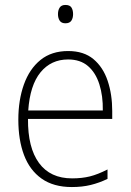

<svg xmlns="http://www.w3.org/2000/svg" viewBox="-20 -745 527 775"><path d="M255 -539Q318 -539 357 -506.5Q396 -474 414.5 -419Q433 -364 433 -297V-265H93Q92 -149 137.5 -87Q183 -25 271 -25Q311 -25 343 -33Q375 -41 414 -61V-23Q381 -7 346.5 1.5Q312 10 270 10Q196 10 148 -24Q100 -58 77 -119Q54 -180 54 -262Q54 -341 76.5 -404Q99 -467 143.5 -503Q188 -539 255 -539ZM255 -505Q186 -505 143.5 -453Q101 -401 94 -299H395Q396 -358 381 -405Q366 -452 335 -478.5Q304 -505 255 -505ZM244 -725Q262 -725 268.5 -714.5Q275 -704 275 -688Q275 -672 268 -661.5Q261 -651 244 -651Q228 -651 221 -661.5Q214 -672 214 -688Q214 -704 221 -714.5Q228 -725 244 -725Z"/></svg>

Font: Noto Sans Gujarati UI SemiCondensed ExtraLight
Style: Regular
Weight: 200
Width: 4
Designer: Jelle Bosma - Monotype Design Team, Universal Thirst
Foundry: Monotype Imaging Inc.
Version: Version 2.106; ttfautohint (v1.8.4.7-5d5b)